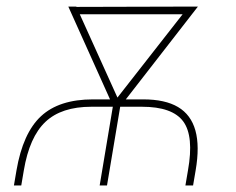

<svg xmlns="http://www.w3.org/2000/svg" viewBox="-20 -566 720 586"><path d="M44.9 0H22.5L30.3 -45.9Q49.8 -159.7 105 -211.2Q160.2 -262.7 263.7 -262.7H417Q483.9 -262.7 523.4 -239.3Q563 -215.8 576.4 -167.7Q589.8 -119.6 577.1 -45.9L569.3 0H545.9L553.7 -45.9Q572.3 -150.4 539.3 -195.3Q506.3 -240.2 413.1 -240.2H258.8Q167.5 -240.2 118.7 -194.1Q69.8 -147.9 52.7 -45.9ZM559.6 -545.9 542 -522.5H214.8L208 -544.9ZM324.2 -250 555.7 -545.9H584L342.8 -235.4H336.9ZM212.9 -545.9 346.7 -250 333 -235.4H328.1L188.5 -545.9ZM350.6 -262.7 306.6 0H284.2L328.1 -262.7Z"/></svg>

Font: Inter Tight Thin
Style: Italic
Weight: 250
Italic angle: -9.39999°
Designer: Rasmus Andersson
Foundry: rsms
Version: Version 3.004